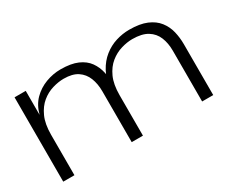

<svg xmlns="http://www.w3.org/2000/svg" viewBox="-85 -704 1092 929"><g transform="rotate(-30 461.5 -239.5)"><path d="M305.9 -478Q363.9 -478 400.5 -462Q437 -446 456.7 -418.4Q476.4 -390.7 483.9 -356.2Q491.3 -321.7 491.3 -284.9V-0.8H428.5V-284.9Q428.5 -326.7 415.4 -359.8Q402.3 -392.9 373.7 -412.1Q345.1 -431.2 296.3 -431.2Q266.9 -431.2 233.9 -421.4Q200.8 -411.7 172.6 -388.6Q144.4 -365.6 126.5 -326.2Q108.5 -286.8 108.5 -226.8V-0.8H46V-472H108.5V-337.9Q121.2 -386.2 151.7 -416.9Q182.2 -447.5 223.1 -462.8Q264 -478 305.9 -478ZM689.6 -478Q748.5 -478 786.4 -462Q824.3 -446 845.8 -418.4Q867.4 -390.7 875.7 -356.2Q884 -321.7 884 -284.9V-0.8H822V-284.9Q822 -326.7 808.5 -359.8Q795.1 -392.9 764 -412.1Q733 -431.2 679.8 -431.2Q650.6 -431.2 617.5 -421.4Q584.4 -411.7 555.8 -388.6Q527.2 -365.6 509.2 -326.2Q491.3 -286.8 491.3 -226.8L468.3 -272.7Q473.3 -327.8 494.3 -366.4Q515.2 -405.1 546.7 -430.1Q578.1 -455.1 615.3 -466.6Q652.5 -478 689.6 -478Z"/></g></svg>

Font: Panamera Thin
Style: Regular
Weight: 100
Designer: Bastien Sozeau
Foundry: NBR — Bastien Sozeau
Version: Version 3.003;gftools[0.9.33]